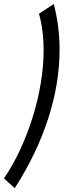

<svg xmlns="http://www.w3.org/2000/svg" viewBox="-58 -804 406 975"><path d="M17 151.5Q129 -23.5 186.8 -202Q244.5 -380.5 244.5 -552Q244.5 -611.5 237 -669.8Q229.5 -728 215 -783.5L140 -734.5Q151.5 -693.5 157.5 -646.5Q163.5 -599.5 163.5 -549Q163.5 -469 149.2 -382.5Q135 -296 108.2 -210Q81.5 -124 44.5 -44.2Q7.5 35.5 -38 102Z"/></svg>

Font: League Gothic SemiCondensed Italic
Style: Regular
Weight: 400
Width: 4
Designer: The League of Moveable Type
Version: Version 1.600; ttfautohint (v1.8.3)